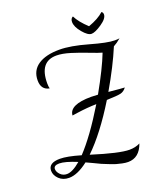

<svg xmlns="http://www.w3.org/2000/svg" viewBox="-196 -999 1028 1200"><g transform="rotate(-20 317.5 -399.5)"><path d="M-25 -26Q-25 -78 52 -78Q100 -78 188 -52Q276 -145 383 -321Q323 -320 253 -310L219 -305Q223 -375 368 -375Q383 -375 413 -373Q495 -519 530 -610Q507 -616 452 -637.5Q397 -659 344 -675.5Q291 -692 252 -692Q139 -692 139 -548Q139 -526 143 -513Q89 -523 89 -585Q89 -651 140 -685.5Q191 -720 282 -720Q356 -720 468 -688Q580 -656 628 -656Q650 -656 660 -658Q633 -635 610 -623Q562 -508 480 -367Q570 -358 586 -358Q570 -336 547.5 -330.5Q525 -325 454 -323Q342 -140 236 -38Q414 18 481 18Q521 18 552 2Q522 87 447 87Q430 87 408.5 82.5Q387 78 371.5 73.5Q356 69 326 57Q296 45 284 40L238 18Q203 1 195 -2Q123 54 67 54Q26 54 0.5 29Q-25 4 -25 -26ZM1 -28Q1 -9 18.5 9Q36 27 62 27Q99 27 154 -20Q76 -52 38 -52Q1 -52 1 -28ZM416 -855Q416 -878 433 -886Q454 -843 507 -794Q574 -818 610 -851Q620 -845 620 -832Q620 -805 575 -774.5Q530 -744 506 -744Q482 -744 449 -783.5Q416 -823 416 -855Z"/></g></svg>

Font: DancingScriptRegular
Style: Regular
Weight: 400
Designer: Pablo Impallari
Foundry: Pablo Impallari. www.impallari.com
Version: Version 1.002